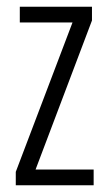

<svg xmlns="http://www.w3.org/2000/svg" viewBox="-20 -645 321 572"><path d="M259 -93V-140H86L254 -584V-625H39V-578H196L27 -133V-93Z"/></svg>

Font: Noto Sans Kannada UI ExtraCondensed Light
Style: Regular
Weight: 300
Width: 2
Designer: Jelle Bosma - Monotype Design Team
Foundry: Monotype Imaging Inc.
Version: Version 2.005